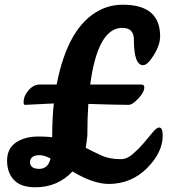

<svg xmlns="http://www.w3.org/2000/svg" viewBox="-20 -776 739 813"><path d="M208 -338 86 -332Q80 -332 80 -343Q80 -370 101 -394Q122 -418 148 -418H220Q267 -664 402 -733Q447 -756 500 -756Q658 -756 658 -623Q658 -586 631.5 -543Q605 -500 586 -500Q547 -500 547 -608Q547 -658 498 -658Q394 -658 362 -418H579Q591 -418 591 -406Q591 -386 566 -359Q541 -332 524 -332Q474 -332 354 -336Q350 -276 350 -213V-204Q349 -188 343 -150Q378 -132 411 -117Q444 -102 492 -102Q517 -102 541.5 -123Q566 -144 587.5 -169Q609 -194 626 -215Q643 -236 654 -236Q669 -236 669 -202Q669 -131 603 -64.5Q537 2 442 3Q375 3 287 -50Q224 17 130 17Q68 17 39 -14Q10 -45 10 -96Q10 -147 47.5 -172.5Q85 -198 143 -198Q174 -198 201 -195Q201 -278 208 -338ZM107 -89Q108 -61 146 -61Q184 -61 194 -105Q166 -119 148 -119Q108 -119 107 -89Z"/></svg>

Font: Leckerli One
Style: Regular
Weight: 400
Version: Version 1.001